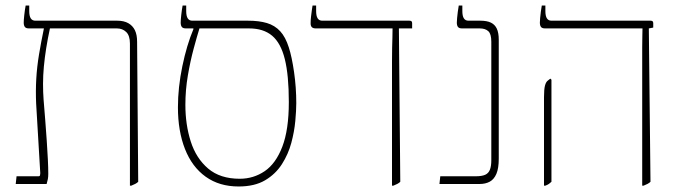

<svg xmlns="http://www.w3.org/2000/svg" viewBox="-20 -667 2475 696"><path d="M451 6V-509Q451 -538 437.5 -551Q424 -564 404 -564H85Q74 -564 70 -569.5Q66 -575 66 -585Q66 -594 68 -612.5Q70 -631 73 -647H86V-627Q86 -609 91.5 -600.5Q97 -592 108 -592H405Q429 -592 445 -583Q461 -574 469 -557.5Q477 -541 477 -516L481 -8Q477 -4 470.5 -0.5Q464 3 456 6ZM37 0 40 -28H120Q124 -28 125 -31.5Q126 -35 126 -39L111 -292Q109 -338 111.5 -381.5Q114 -425 121.5 -470Q129 -515 139 -563V-570H161V-564Q153 -527 147.5 -492.5Q142 -458 139 -425.5Q136 -393 136 -363Q136 -333 138 -306Q141 -270 144 -231.5Q147 -193 149.5 -156.5Q152 -120 153.5 -89Q155 -58 155 -37Q155 -26 153.5 -18Q152 -10 149 0Z M845 9Q775 9 725.5 -26.5Q676 -62 650.5 -127Q625 -192 625 -278Q625 -350 641 -427Q657 -504 681 -561V-569H703V-564Q694 -535 682 -490.5Q670 -446 661 -393.5Q652 -341 652 -287Q652 -215 671.5 -154Q691 -93 734.5 -56Q778 -19 849 -19Q899 -19 939.5 -46.5Q980 -74 1003.5 -135.5Q1027 -197 1027 -297Q1027 -394 1012.5 -452.5Q998 -511 966.5 -537.5Q935 -564 883 -564H654Q643 -564 639 -569.5Q635 -575 635 -585Q635 -594 637 -612.5Q639 -631 642 -647H655V-627Q655 -609 660.5 -600.5Q666 -592 677 -592H879Q919 -592 947.5 -583.5Q976 -575 995.5 -554Q1015 -533 1027 -495Q1038 -461 1046 -405.5Q1054 -350 1054 -293Q1054 -267 1050.5 -228.5Q1047 -190 1036 -149Q1025 -108 1002 -72Q979 -36 941 -13.5Q903 9 845 9Z M1401 6V-444Q1401 -473 1401.5 -493.5Q1402 -514 1402.5 -530.5Q1403 -547 1403 -563V-564H1125Q1115 -564 1110.5 -568.5Q1106 -573 1106 -582Q1106 -594 1107.5 -607Q1109 -620 1110.5 -630.5Q1112 -641 1113 -647H1126V-627Q1126 -609 1131.5 -600.5Q1137 -592 1148 -592H1464Q1469 -592 1471.5 -590Q1474 -588 1474 -583V-564H1426L1431 -8Q1427 -4 1420.5 -0.5Q1414 3 1406 6Z M1573 0 1576 -28H1704Q1727 -28 1739 -33.5Q1751 -39 1756 -52Q1761 -65 1761 -86V-516Q1761 -544 1750 -554Q1739 -564 1719 -564H1655Q1644 -564 1640 -569.5Q1636 -575 1636 -585Q1636 -591 1637 -601.5Q1638 -612 1639.5 -624Q1641 -636 1643 -647H1656V-627Q1656 -609 1661.5 -600.5Q1667 -592 1678 -592H1721Q1745 -592 1759.5 -585Q1774 -578 1781 -563Q1788 -548 1788 -523V-92Q1788 -57 1779.5 -37Q1771 -17 1755.5 -8.5Q1740 0 1718 0Z M2308 6V-444Q2308 -473 2308 -496Q2308 -519 2308.5 -535.5Q2309 -552 2309 -563V-564H1956Q1945 -564 1941 -569.5Q1937 -575 1937 -585Q1937 -591 1938 -601.5Q1939 -612 1940.5 -624Q1942 -636 1944 -647H1957V-627Q1957 -609 1962.5 -600.5Q1968 -592 1979 -592H2338Q2343 -592 2345.5 -590Q2348 -588 2348 -583V-567L2332 -564L2338 -8Q2334 -4 2327.5 -0.5Q2321 3 2313 6ZM1952 6V-314Q1952 -343 1955.5 -356.5Q1959 -370 1966 -375L1975 -382L1979 -378V-8Q1975 -4 1970 -0.5Q1965 3 1957 6Z"/></svg>

Font: Noto Serif Hebrew Thin
Style: Regular
Weight: 250
Version: Version 2.003